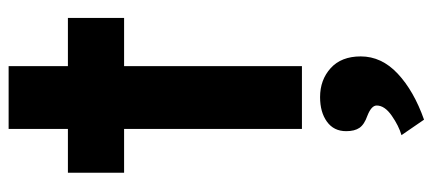

<svg xmlns="http://www.w3.org/2000/svg" viewBox="-292 -410 979 434"><g transform="rotate(-90 197.0 -193.5)"><path d="M122 0V-402H23V-529H122V-663H264V-529H373V-402H264V0ZM143 276 108 225Q129 219 152 203Q175 187 175 169Q175 157 152 148Q132 141 124.5 130Q117 119 117 100Q117 72 138.5 56.5Q160 41 194 41Q233 41 259.5 65Q286 89 286 133Q286 180 247 216.5Q208 253 143 276Z"/></g></svg>

Font: Readex Pro SemiBold
Style: Regular
Weight: 600
Designer: Bonnie Shaver-Troup, Thomas Jockin
Foundry: Lexend
Version: Version 1.204; ttfautohint (v1.8.4.7-5d5b)